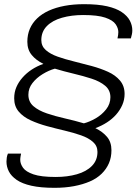

<svg xmlns="http://www.w3.org/2000/svg" viewBox="-20 -718 666 920"><path d="M241 182Q175 182 130.5 172Q86 162 60 144Q34 126 22.5 103.5Q11 81 11 56Q11 47 12.5 37Q14 27 18 18H81Q80 23 78.5 31.5Q77 40 77 48Q77 67 90.5 86Q104 105 140.5 117.5Q177 130 247 130Q303 130 348.5 117Q394 104 420.5 77Q447 50 447 10Q447 -19 425.5 -38Q404 -57 368.5 -69.5Q333 -82 290.5 -92Q248 -102 205.5 -113.5Q163 -125 127 -141.5Q91 -158 69.5 -183.5Q48 -209 48 -247Q48 -276 58.5 -300.5Q69 -325 88 -346.5Q107 -368 132 -384.5Q157 -401 188 -412Q153 -429 132 -454.5Q111 -480 111 -518Q111 -552 123 -580Q135 -608 158 -630Q181 -652 214 -667Q247 -682 289.5 -690Q332 -698 383 -698Q449 -698 493 -688Q537 -678 563.5 -660Q590 -642 602 -619.5Q614 -597 614 -572Q614 -563 612 -553.5Q610 -544 607 -534H543Q545 -543 546 -550.5Q547 -558 547 -564Q547 -583 534 -602Q521 -621 484.5 -633.5Q448 -646 378 -646Q323 -646 277 -633Q231 -620 204.5 -593Q178 -566 178 -526Q178 -497 199.5 -478Q221 -459 256.5 -446.5Q292 -434 335 -423.5Q378 -413 420 -401.5Q462 -390 497.5 -374Q533 -358 555 -332Q577 -306 577 -268Q577 -240 566 -215Q555 -190 536.5 -169Q518 -148 492.5 -131.5Q467 -115 437 -104Q472 -87 493 -62Q514 -37 514 2Q514 36 502 64Q490 92 467 114.5Q444 137 410.5 151.5Q377 166 334.5 174Q292 182 241 182ZM382 -127Q409 -134 438.5 -151Q468 -168 488.5 -194Q509 -220 509 -252Q509 -286 484 -307Q459 -328 419 -341Q379 -354 332.5 -365Q286 -376 243 -389Q214 -381 184.5 -363Q155 -345 135.5 -320Q116 -295 116 -264Q116 -230 140.5 -209Q165 -188 205 -174.5Q245 -161 291.5 -150.5Q338 -140 382 -127Z"/></svg>

Font: Archivo SemiExpanded ExtraLight
Style: Italic
Weight: 250
Width: 6
Italic angle: -10°
Designer: Hector Gatti
Foundry: Omnibus-Type
Version: Version 2.001